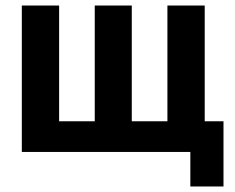

<svg xmlns="http://www.w3.org/2000/svg" viewBox="-20 -550 850 695"><path d="M669 0H59V-530H194V-111H323V-530H457V-111H586V-530H721V-111H789V125H669Z"/></svg>

Font: Golos UI
Style: Bold
Weight: 700
Designer: A.Korolkova, Vitaly Kuzmin
Foundry: ParaType Ltd
Version: Version 2.000